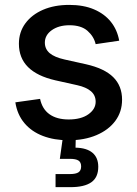

<svg xmlns="http://www.w3.org/2000/svg" viewBox="-20 -564 562 788"><path d="M261.7 11.7Q202.6 11.7 156 -6.1Q109.4 -23.9 80.1 -58.8Q50.8 -93.8 43 -144L144.5 -158.2Q153.3 -116.2 183.3 -95Q213.4 -73.7 261.7 -73.7Q313 -73.7 342.8 -95Q372.6 -116.2 372.6 -146.5Q372.6 -172.9 353.3 -189.5Q334 -206.1 296.9 -214.4L207 -234.4Q132.3 -251.5 95 -288.8Q57.6 -326.2 57.6 -384.3Q57.6 -432.1 84 -468Q110.4 -503.9 156.7 -523.9Q203.1 -543.9 264.2 -543.9Q322.8 -543.9 365.7 -525.6Q408.7 -507.3 435.1 -474.4Q461.4 -441.4 469.2 -397L372.6 -382.8Q365.2 -414.6 339.1 -437.5Q313 -460.4 265.1 -460.4Q221.2 -460.4 192.6 -440.2Q164.1 -419.9 164.1 -389.2Q164.1 -362.8 183.8 -345.9Q203.6 -329.1 245.1 -319.8L333 -300.3Q408.7 -283.2 444.8 -247.3Q481 -211.4 481 -154.8Q481 -105 453.1 -67.6Q425.3 -30.3 375.7 -9.3Q326.2 11.7 261.7 11.7ZM208 204.1V150.4H266.6Q291.5 150.4 302.2 143.1Q313 135.7 313 119.1Q313 102.1 302.2 95Q291.5 87.9 266.6 87.9H225.6L241.2 -22.9H291V0L290 42Q335.9 43 359.6 63Q383.3 83 383.3 120.6Q383.3 164.1 354.7 184.1Q326.2 204.1 269 204.1Z"/></svg>

Font: Inter 20pt Medium
Style: Regular
Weight: 500
Version: Version 4.001;git-66647c0bb